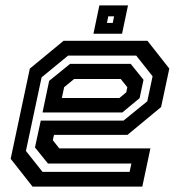

<svg xmlns="http://www.w3.org/2000/svg" viewBox="-20 -691 666 711"><path d="M526 -540 607 -437 576.5 -294.5 452 -191.5H180L175.5 -172L199.5 -141.5H537L507 0H100.5L19.5 -103L90.5 -437L215.5 -540ZM464 -454.5 511.5 -395.5 497 -327.5 433 -274.5H137.5L162 -391.5L239.5 -454.5ZM484.5 -485H232L134 -404.5L76 -132L137.5 -54.5H460L466.5 -85.5H157.5L109.5 -145L131 -244.5H437.5L525.5 -316L545 -408.5ZM427 -398.5H254.5L217.5 -368L209 -328H422L447.5 -349L451.5 -368ZM326 -566 348 -671H454L432 -566ZM376 -606H397.5L402.5 -630.5H381Z"/></svg>

Font: Tourney SemiBold
Style: Italic
Weight: 600
Italic angle: -12°
Version: Version 1.015